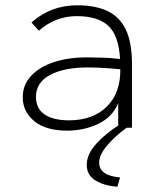

<svg xmlns="http://www.w3.org/2000/svg" viewBox="-20 -483 590 726"><path d="M234 11Q153 11 109.5 -25Q66 -61 66 -115Q66 -162 97.5 -196Q129 -230 183.5 -248Q238 -266 307 -266Q333 -266 367 -265Q401 -264 434 -260Q429 -349 389.5 -385.5Q350 -422 270 -422Q231 -422 195 -408.5Q159 -395 127 -367L99 -398Q172 -463 272 -463Q339 -463 385 -442Q431 -421 455 -372.5Q479 -324 479 -241V0H427V-93Q405 -40 351 -14.5Q297 11 234 11ZM116 -117Q116 -72 149 -50Q182 -28 241 -28Q331 -28 383.5 -79.5Q436 -131 435 -221Q406 -224 372.5 -226Q339 -228 313 -228Q222 -228 169 -199.5Q116 -171 116 -117ZM434 188 424 223Q376 220 342 200Q308 180 308 140Q308 100 345 59.5Q382 19 436 -14L459 0Q417 30 386 66Q355 102 355 132Q355 181 434 188Z"/></svg>

Font: Inconsolata SemiExpanded Light
Style: Regular
Weight: 300
Width: 6
Monospace: yes
Designer: Raph Levien, Cyreal, Brenton Simpson
Foundry: Raph Levien, Cyreal, Google
Version: Version 3.001; ttfautohint (v1.8.2.53-6de2)